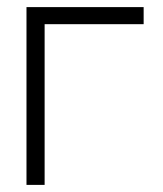

<svg xmlns="http://www.w3.org/2000/svg" viewBox="-20 -520 458 540"><path d="M384 -500H54.5V0H105.5V-452H384Z"/></svg>

Font: Overused Grotesk Light
Style: Regular
Weight: 300
Designer: RandomMaerks
Version: Version 0.005